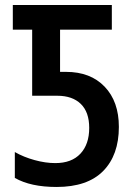

<svg xmlns="http://www.w3.org/2000/svg" viewBox="-20 -734 537 764"><path d="M39 -26V-129Q74 -109 117.5 -97Q161 -85 200 -85Q265 -85 300 -122.5Q335 -160 335 -225Q335 -288 301.5 -320.5Q268 -353 208 -353H108V-616H31V-714H425V-616H219V-448H243Q340 -448 396.5 -389Q453 -330 453 -229Q453 -117 390.5 -53.5Q328 10 205 10Q102 10 39 -26Z"/></svg>

Font: Noto Sans Display Medium Narrow
Style: Regular
Weight: 500
Width: 4
Designer: Monotype Design team
Foundry: Monotype Imaging Inc.
Version: Version 1.000